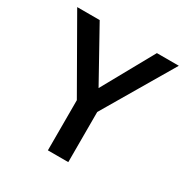

<svg xmlns="http://www.w3.org/2000/svg" viewBox="-148 -751 841 872"><g transform="rotate(30 272.0 -315.0)"><path d="M128 -630 278 -360 428 -630H543L327 -263V0H220V-263L10 -630Z"/></g></svg>

Font: Mukta Mahee Medium
Style: Regular
Weight: 500
Designer: Shuchita Grover, Noopur Datye, Girish Dalvi, Yashodeep Gholap
Foundry: Ek Type
Version: Version 2.538;PS 1.000;hotconv 16.6.51;makeotf.lib2.5.65220;